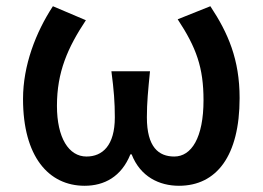

<svg xmlns="http://www.w3.org/2000/svg" viewBox="-20 -584 844 617"><path d="M252 13C315 13 370 -16 399 -88H403C431 -16 492 13 555 13C676 13 750 -83 750 -269C750 -393 713 -478 656 -564L551 -522C611 -431 634 -367 634 -262C634 -141 595 -81 540 -81C490 -81 452 -111 452 -207C452 -255 456 -294 462 -355H338C346 -294 349 -255 349 -207C349 -116 309 -81 258 -81C201 -81 163 -141 163 -244C163 -352 197 -430 256 -519L150 -564C95 -480 54 -374 54 -266C54 -81 136 13 252 13Z"/></svg>

Font: Noto Sans CJK KR Medium
Style: Regular
Weight: 500
Designer: Ryoko NISHIZUKA (kana & ideographs); Paul D. Hunt (Latin, Greek & Cyrillic); Wenlong ZHANG (bopomofo); Sandoll Communica
Foundry: Adobe Systems Incorporated
Version: Version 1.004;PS 1.004;hotconv 1.0.82;makeotf.lib2.5.63406